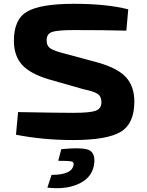

<svg xmlns="http://www.w3.org/2000/svg" viewBox="-20 -723 774 1009"><path d="M369 -703Q539 -703 654 -674L644 -562Q530 -565 371 -565Q285 -565 255 -555.5Q225 -546 225 -511Q225 -481 246.5 -467.5Q268 -454 325 -440L499 -393Q602 -363 644 -315Q686 -267 686 -189Q686 -73 614 -30Q542 13 364 13Q207 13 64 -15L75 -134Q284 -130 365 -130Q453 -130 483 -141Q513 -152 513 -186Q513 -216 493 -229.5Q473 -243 419 -254L237 -306Q137 -336 95 -383.5Q53 -431 53 -509Q53 -623 124 -663Q195 -703 369 -703ZM286 122 302 61Q401 51 439.5 62.5Q478 74 476 126Q472 202 403 238.5Q334 275 229 263L251 196Q362 196 367 140Q368 128 353.5 125Q339 122 286 122Z"/></svg>

Font: Exo 2 Expanded
Style: Bold
Weight: 700
Width: 7
Designer: Natanael Gama
Version: Version 1.001;PS 001.001;hotconv 1.0.70;makeotf.lib2.5.58329